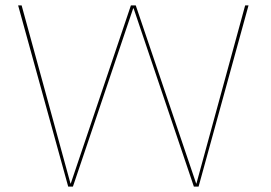

<svg xmlns="http://www.w3.org/2000/svg" viewBox="-20 -695 1011 715"><path d="M234 0 47.5 -675H60.5L242.5 -11.5H243.5L467.5 -675H485.5L710.5 -11.5H711.5L893 -675H905.5L719.5 0H702L477.5 -664H476L251.5 0Z"/></svg>

Font: Anybody ExtraExpanded Thin
Style: Regular
Weight: 100
Width: 8
Designer: Tyler Finck
Foundry: Etcetera Type Company
Version: Version 1.010; ttfautohint (v1.8.3) -l 8 -r 50 -G 200 -x 14 